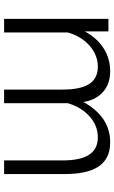

<svg xmlns="http://www.w3.org/2000/svg" viewBox="174 -744 570 959"><g transform="rotate(90 459.5 -265.0)"><path d="M849.8 0H781.8V-291.1Q781.8 -381.7 753.1 -424.9Q724.4 -468.2 666.8 -468.2Q607.6 -468.2 561.2 -426.2Q514.8 -384.1 495.9 -317.8V0H427.9V-291.1Q427.9 -382.9 399.7 -425.6Q371.5 -468.2 313.9 -468.2Q255.8 -468.2 209 -427.2Q162.3 -386.1 142.8 -318.8V0H74.8V-521.1H137.2V-402.6Q169.8 -463.6 221.3 -496.7Q272.9 -529.8 336 -529.8Q401 -529.8 441.2 -492.7Q481.4 -455.6 489.8 -395.8Q526 -461.9 576.4 -495.9Q626.9 -529.8 691.5 -529.8Q735.3 -529.8 765.5 -513.9Q795.7 -498 814.3 -468.5Q832.9 -439 841.3 -397.5Q849.8 -356.1 849.8 -305.2Z"/></g></svg>

Font: Raleway Thin
Style: Regular
Weight: 100
Designer: Matt McInerney, Pablo Impallari, Rodrigo Fuenzalida
Foundry: Matt McInerney, Pablo Impallari, Rodrigo Fuenzalida
Version: Version 4.026